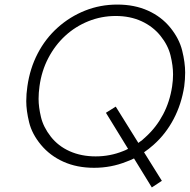

<svg xmlns="http://www.w3.org/2000/svg" viewBox="-20 -725 831 841"><path d="M645 96 567 -31Q551 -23 534 -17Q467 10 392 10Q317 10 258 -16.5Q199 -43 159.5 -90.5Q120 -138 107.5 -189.5Q95 -241 95 -282Q95 -314 100 -347Q111 -425 145 -490.5Q179 -556 232.5 -604Q286 -652 352.5 -678.5Q419 -705 494 -705Q569 -705 628 -678.5Q687 -652 726 -604Q765 -556 778 -503.5Q791 -451 791 -407Q791 -378 787 -347Q775 -269 740.5 -203.5Q706 -138 653 -91Q633 -73 611 -58L689 67ZM399 -40Q462 -40 519 -63Q530 -67 541 -73L444 -231L487 -258L586 -99Q604 -111 620 -127Q665 -168 694.5 -224Q724 -280 734 -347Q738 -374 738 -399Q738 -437 727 -482Q716 -527 683 -568Q650 -609 600 -632Q550 -655 487 -655Q424 -655 367 -632Q310 -609 265.5 -568Q221 -527 191.5 -470.5Q162 -414 153 -347Q149 -318 149 -292Q149 -256 159.5 -212Q170 -168 202.5 -126.5Q235 -85 285.5 -62.5Q336 -40 399 -40Z"/></svg>

Font: Lexend ExtLt
Style: Italic
Weight: 250
Italic angle: -8.13011°
Designer: Bonnie Shaver-Troup, Thomas Jockin
Foundry: Lexend
Version: Version 1.007